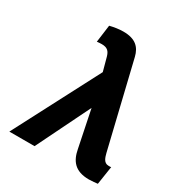

<svg xmlns="http://www.w3.org/2000/svg" viewBox="-179 -878 944 1009"><g transform="rotate(30 293.0 -373.0)"><path d="M20 0H173L332 -324L378 -100C390 -36 422 9 507 9C529 8 547 7 560 5L577 -106C575 -105 573 -105 570 -105H561C531 -105 524 -136 518 -158L395 -670C382 -723 350 -755 277 -755C249 -755 220 -750 196 -744L182 -639C192 -640 200 -641 211 -641C247 -641 259 -625 267 -597L289 -516Z"/></g></svg>

Font: Asimov Pro
Style: BdObl
Weight: 700
Designer: Google
Version: Version 2.000980; 2014